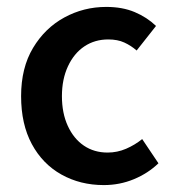

<svg xmlns="http://www.w3.org/2000/svg" viewBox="-20 -523 502 555"><path d="M280 12Q212 12 157.5 -18.5Q103 -49 72 -106.5Q41 -164 41 -245Q41 -327 75.5 -384.5Q110 -442 166 -472.5Q222 -503 287 -503Q334 -503 369.5 -488Q405 -473 431 -448L375 -377Q359 -391 339.5 -400Q320 -409 293 -409Q254 -409 224 -389Q194 -369 176.5 -331.5Q159 -294 159 -245Q159 -196 176 -159Q193 -122 222.5 -102Q252 -82 291 -82Q319 -82 344.5 -93Q370 -104 391 -121L438 -51Q408 -22 367 -5Q326 12 280 12Z"/></svg>

Font: Mada SemiBold
Style: Regular
Weight: 600
Designer: Khaled Hosny
Version: Version 1.5